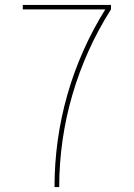

<svg xmlns="http://www.w3.org/2000/svg" viewBox="-20 -755 540 775"><path d="M200 0Q200 -94 213 -188Q226 -282 252 -373Q278 -464 316.5 -550.5Q355 -637 405 -717H72V-735H428V-717Q377 -637 338 -550.5Q299 -464 272.5 -373.5Q246 -283 232.5 -189Q219 -95 219 0Z"/></svg>

Font: iosevka_custom_sans_ss08 Thin
Style: Regular
Weight: 100
Designer: Belleve Invis
Foundry: Belleve Invis
Version: Version 10.3.0; ttfautohint (v1.8.3)